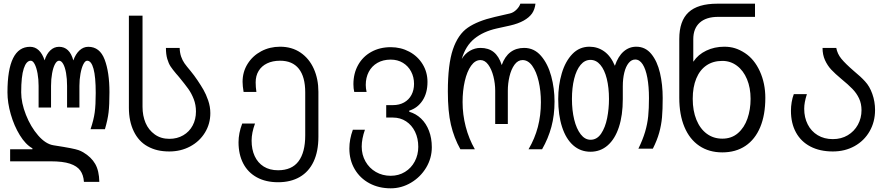

<svg xmlns="http://www.w3.org/2000/svg" viewBox="-20 -810 4840 1042"><path d="M256 65.5H35V0H156V-5Q118.5 -26 87.5 -76.5Q56.5 -127 38.5 -189.8Q20.5 -252.5 20.5 -309Q20.5 -556 143 -556Q170.5 -556 190.5 -537Q210.5 -518 222 -482.5Q232.5 -517 253 -536.5Q273.5 -556 300.5 -556Q358 -556 378 -482Q390 -516.5 411.2 -536.2Q432.5 -556 459 -556Q521.5 -556 547.8 -487Q574 -418 574 -309.5Q574 -240 569.2 -200Q564.5 -160 549.5 -109H471.5Q488.5 -159.5 494 -199.8Q499.5 -240 499.5 -305.5Q499.5 -393 487.5 -436.8Q475.5 -480.5 453 -480.5Q442 -480.5 432.2 -461Q422.5 -441.5 416.8 -410Q411 -378.5 411 -344V-226.5H344V-344Q344 -382.5 338.5 -413.8Q333 -445 323 -462.8Q313 -480.5 300.5 -480.5Q288.5 -480.5 278.5 -462Q268.5 -443.5 262.8 -412.2Q257 -381 257 -344V-226.5H189.5V-344Q189.5 -380 183.8 -411.5Q178 -443 168.2 -461.8Q158.5 -480.5 147 -480.5Q123 -480.5 109 -438.2Q95 -396 95 -309Q95 -252 120.8 -186.8Q146.5 -121.5 187.2 -74.8Q228 -28 270.5 -21.5Q332 -12 362.2 -6Q392.5 0 405.5 4.5Q418.5 9 431.5 16.5Q475.5 42.5 496.8 79.8Q518 117 519 177H435.5Q433 139.5 415.5 115.2Q398 91 359.5 78.2Q321 65.5 256 65.5Z M780.5 -16Q732.5 -42.5 706 -97.2Q679.5 -152 679.5 -225V-725H753.5V-230Q753.5 -182.5 770 -143Q786.5 -104.5 819.8 -80.5Q853 -56.5 899 -56.5Q941.5 -56.5 974.5 -75.8Q1007.5 -95 1025.5 -128.8Q1043.5 -162.5 1043.5 -205Q1043.5 -241 1031.5 -272Q1019.5 -303 1001.8 -327.8Q984 -352.5 952 -391.5L944 -401L936 -410Q917 -432.5 906 -449Q895 -465.5 887.8 -490.2Q880.5 -515 880.5 -550H955Q956 -523 963 -502.8Q970 -482.5 981.2 -466.5Q992.5 -450.5 1014.5 -424.5Q1033.5 -401.5 1052 -374Q1070.5 -346.5 1084.2 -322.8Q1098 -299 1109.8 -265Q1121.5 -231 1121.5 -196Q1121.5 -138 1092.2 -90.2Q1063 -42.5 1012 -15.2Q961 12 899 12Q864 12 835.2 5.2Q806.5 -1.5 780.5 -16Z M1274.5 -38Q1274.5 -87 1294.5 -139.5H1364Q1345.5 -89.5 1345.5 -47Q1345.5 1 1362.2 37.2Q1379 73.5 1411.2 93.8Q1443.5 114 1489 114Q1563.5 114 1600 65.5Q1636.5 17 1636.5 -75.5V-309Q1636.5 -393 1601.8 -436.8Q1567 -480.5 1500 -480.5Q1459.5 -480.5 1429.5 -466Q1399.5 -451.5 1383.5 -425Q1367.5 -398.5 1367.5 -363Q1367.5 -337.5 1371.5 -311H1302Q1296.5 -344 1296.5 -366Q1296.5 -420 1323.8 -463.5Q1351 -507 1397.5 -531.8Q1444 -556.5 1500 -556.5Q1564 -556.5 1611 -524.5Q1658 -492.5 1683 -436.8Q1708 -381 1708 -312V-67.5Q1708 11.5 1682 66.8Q1656 122 1606.8 150.5Q1557.5 179 1489 179Q1422.5 179 1374 152.5Q1325.5 126 1300 77Q1274.5 28 1274.5 -38Z M1876 -4Q1876 -54 1895 -106H1960.5Q1943 -56 1943 -14.5Q1943 30 1963.5 66.2Q1984 102.5 2019.8 123.2Q2055.5 144 2100.5 144Q2143.5 144 2177.8 123Q2212 102 2231 66Q2250 30 2250 -13Q2250 -59 2232.5 -95Q2215 -131 2183.8 -151.5Q2152.5 -172 2112.5 -172H2076V-239.5H2112.5Q2147 -239.5 2173 -254Q2199 -268.5 2213 -294.8Q2227 -321 2227 -355Q2227 -391.5 2211.2 -421.5Q2195.5 -451.5 2166.8 -469Q2138 -486.5 2100.5 -486.5Q2059 -486.5 2028.2 -468.8Q1997.5 -451 1981.2 -419.8Q1965 -388.5 1965 -349Q1965 -331.5 1969.5 -311H1902.5Q1898 -330 1898 -353Q1898 -411.5 1923.5 -457.2Q1949 -503 1995.2 -528.5Q2041.5 -554 2100.5 -554Q2155.5 -554 2201.2 -529.5Q2247 -505 2273.5 -461.8Q2300 -418.5 2300 -365.5Q2300 -305 2273 -264.2Q2246 -223.5 2201 -209.5V-203.5Q2237.5 -193 2265.2 -166.5Q2293 -140 2308.2 -100Q2323.5 -60 2323.5 -11Q2323.5 48.5 2292.8 99.8Q2262 151 2210.5 181.5Q2159 212 2100.5 212Q2036 212 1985 184.8Q1934 157.5 1905 108.2Q1876 59 1876 -4Z M2410.5 -313Q2410.5 -461 2438 -542Q2465.5 -623 2518.8 -659.8Q2572 -696.5 2665 -718L2747.5 -737Q2766.5 -741.5 2782.8 -757.5Q2799 -773.5 2804 -790H2886Q2882.5 -759 2867.5 -737Q2852 -715 2822 -698.2Q2792 -681.5 2748.5 -671.5L2676 -655.5Q2602.5 -639 2554.8 -600.2Q2507 -561.5 2486 -490Q2503.5 -519 2530.5 -534.5Q2557.5 -550 2587.5 -550Q2631 -550 2659.2 -527.5Q2687.5 -505 2703 -457Q2719.5 -503.5 2750.2 -526.8Q2781 -550 2824.5 -550Q2879 -550 2916.2 -506.8Q2953.5 -463.5 2971.5 -396.8Q2989.5 -330 2989.5 -259Q2989.5 -185 2972.5 -121.8Q2955.5 -58.5 2922 0H2848.5Q2882.5 -58 2899 -121Q2915.5 -184 2915.5 -255Q2915.5 -317 2903.2 -369.2Q2891 -421.5 2868.5 -452.8Q2846 -484 2816 -484Q2790.5 -484 2772.2 -458.8Q2754 -433.5 2745 -395Q2736 -356.5 2736 -318V-137H2667.5V-318Q2667.5 -356.5 2657.8 -395.2Q2648 -434 2629.8 -459Q2611.5 -484 2587.5 -484Q2558.5 -484 2536.5 -453Q2514.5 -422 2502.5 -370Q2490.5 -318 2490.5 -256Q2490.5 -188 2507.5 -122.5Q2524.5 -57 2557 0H2478.5Q2444 -61.5 2427.2 -133.2Q2410.5 -205 2410.5 -313Z M3009.5 -272.5Q3009.5 -347 3028.8 -412Q3048 -477 3086.2 -516.8Q3124.5 -556.5 3179 -556.5Q3223.5 -556.5 3259.2 -531Q3295 -505.5 3317 -453Q3334.5 -504.5 3364.5 -530.5Q3394.5 -556.5 3433 -556.5Q3482.5 -556.5 3514.8 -517Q3547 -477.5 3561.8 -414.2Q3576.5 -351 3576.5 -278Q3576.5 -216 3572.8 -173.5Q3569 -131 3557.5 -89.8Q3546 -48.5 3523 -3H3444.5Q3468.5 -52 3481 -94.5Q3493.5 -137 3497.8 -179Q3502 -221 3502 -278Q3502 -340.5 3493.2 -387.8Q3484.5 -435 3467.8 -461Q3451 -487 3427.5 -487Q3407 -487 3391.5 -467.8Q3376 -448.5 3368 -415.5Q3360 -382.5 3360 -342V-272.5Q3360 -184.5 3338.8 -120Q3317.5 -55.5 3278 -21Q3238.5 13.5 3184.5 13.5Q3130.5 13.5 3091 -21.2Q3051.5 -56 3030.5 -120.5Q3009.5 -185 3009.5 -272.5ZM3285 -272.5Q3285 -334.5 3273 -382.8Q3261 -431 3238.2 -458Q3215.5 -485 3184.5 -485Q3153.5 -485 3130.8 -457.8Q3108 -430.5 3096 -382.2Q3084 -334 3084 -272.5Q3084 -211.5 3096.2 -161.2Q3108.5 -111 3131.5 -81.2Q3154.5 -51.5 3185 -51.5Q3220 -51.5 3242.5 -85Q3265 -118.5 3275 -169Q3285 -219.5 3285 -272.5Z M3666.5 -279V-598.5Q3666.5 -696.5 3716.8 -743.2Q3767 -790 3873 -790H4077.5V-718.5H3878Q3812.5 -718.5 3777.5 -687Q3742.5 -655.5 3742.5 -597.5V-476H3743.5Q3768.5 -514 3813 -535.2Q3857.5 -556.5 3911 -556.5Q3942.5 -556.5 3969 -548.2Q3995.5 -540 4023 -522Q4074 -488.5 4103.8 -423Q4133.5 -357.5 4133.5 -279Q4133.5 -186.5 4105.8 -120Q4078 -53.5 4025.5 -18.2Q3973 17 3900 17Q3828 17 3775.2 -18.5Q3722.5 -54 3694.5 -120.8Q3666.5 -187.5 3666.5 -279ZM4053.5 -273.5Q4053.5 -333.5 4034 -380.2Q4014.5 -427 3979.5 -453.2Q3944.5 -479.5 3900 -479.5Q3850 -479.5 3814 -455Q3778 -430.5 3758.8 -384Q3739.5 -337.5 3739.5 -273.5Q3739.5 -209 3759.5 -160Q3779.5 -111 3815.8 -84.2Q3852 -57.5 3900 -57.5Q3950.5 -57.5 3985 -87.5Q4019.5 -117.5 4036.5 -166.5Q4053.5 -215.5 4053.5 -273.5Z M4272.5 -209Q4272.5 -232 4276.5 -255.8Q4280.5 -279.5 4288 -299H4359Q4351.5 -275 4348 -256.2Q4344.5 -237.5 4344.5 -219.5Q4344.5 -172.5 4363.5 -135Q4382.5 -97.5 4417.8 -76.2Q4453 -55 4500 -55Q4545.5 -55 4580.8 -76Q4616 -97 4635.8 -133Q4655.5 -169 4655.5 -212Q4655.5 -247.5 4642.2 -275.8Q4629 -304 4606.2 -327.5Q4583.5 -351 4545 -382.5Q4512 -410 4491.2 -432.2Q4470.5 -454.5 4457.2 -483.8Q4444 -513 4444 -550H4518.5Q4524.5 -517.5 4546.2 -491Q4568 -464.5 4613 -425.5Q4653 -392.5 4674.5 -368.5Q4699.5 -342 4714.2 -300.2Q4729 -258.5 4729 -213Q4729 -149 4699.5 -97.5Q4670 -46 4617.8 -17Q4565.5 12 4500 12Q4429.5 12 4378.2 -14.8Q4327 -41.5 4299.8 -91.2Q4272.5 -141 4272.5 -209Z"/></svg>

Font: JuliaMono Light
Style: Regular
Weight: 300
Monospace: yes
Designer: cormullion
Foundry: corm
Version: Version 0.054; ttfautohint (v1.8.4)